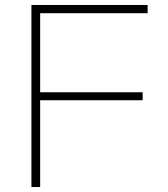

<svg xmlns="http://www.w3.org/2000/svg" viewBox="-20 -750 672 770"><path d="M106 0V-730H572V-697H141V-380H552V-348H141V0Z"/></svg>

Font: M PLUS 2 ExtraLight
Style: Regular
Weight: 250
Designer: Coji Morishita
Foundry: UNDERFOREST DESIGN
Version: Version 1.001